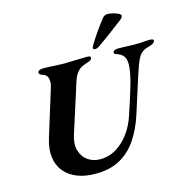

<svg xmlns="http://www.w3.org/2000/svg" viewBox="-124 -980 1085 1112"><g transform="rotate(-15 419.0 -424.0)"><path d="M314.9 14Q250.5 14 202.9 -5.2Q155.2 -24.4 126.9 -60.1Q98.6 -95.8 92.5 -145.4Q86.4 -194.9 105 -255.1L192.5 -538Q201 -565.8 195.4 -588.8Q189.8 -611.9 166.8 -618.4Q141.5 -625.7 144.8 -640.4Q146.4 -647.2 156.1 -650.9Q165.9 -654.6 177 -654.6Q207.9 -654.6 241.2 -652.3Q274.5 -650 303.8 -650Q331.5 -650 371 -651.8Q410.5 -653.6 438.6 -653.6Q465.1 -653.6 460.8 -639.4Q457.3 -628.3 440.5 -623Q423.6 -617.8 405.8 -610.3Q388.1 -603.9 371.6 -585Q355 -566.2 343.9 -530.9L250.1 -237.2Q233 -183.7 245.1 -143.7Q257.1 -103.6 288.6 -82Q320 -60.4 360.8 -60.4Q415.8 -60.4 460.3 -88.4Q504.9 -116.3 537.3 -162Q569.7 -207.6 586.9 -261.6Q602 -305.4 613.7 -342.8Q625.4 -380.3 633.9 -408.1Q642.5 -436 646 -450.2Q661.1 -509.4 662.2 -542.1Q663.3 -574.8 654.4 -590.9Q645.6 -607 629.8 -615.4Q620 -620.7 606.6 -625.2Q593.2 -629.7 595.6 -639.2Q597.3 -646.8 606.4 -650.1Q615.5 -653.5 629.1 -653.5Q652.9 -653.5 669 -652.6Q685 -651.8 699.1 -651.3Q713.2 -650.8 730.3 -650.8Q748.6 -650.8 760.8 -651.7Q773.1 -652.6 785.5 -653.6Q797.9 -654.6 816.9 -654.6Q828.1 -654.6 834.2 -651.7Q840.3 -648.8 837.7 -640.4Q834.2 -626.7 803.8 -618.7Q780.4 -613.1 765.1 -603.1Q749.8 -593.2 739.3 -575.9Q728.7 -558.6 717.9 -529Q693.7 -459.2 673.4 -393.2Q653.1 -327.1 629.8 -256.5Q604.2 -176.2 563.6 -115.2Q522.9 -54.2 462.3 -20.1Q401.7 14 314.9 14ZM498.4 -683.9Q487.5 -683.9 485.9 -691.5Q485 -698.5 494.1 -713.1Q516.2 -748.8 539 -781.7Q561.8 -814.6 588.4 -847.7Q599.8 -862.3 621.1 -862.3Q628.9 -862.3 647.4 -858.1Q665.9 -853.8 681.1 -846.8Q696.3 -839.7 695.5 -831.1Q694.7 -820 678.4 -808Q642 -780.4 601.1 -749.8Q560.2 -719.2 523 -693.7Q514.3 -687.9 507.8 -685.9Q501.2 -683.9 498.4 -683.9Z"/></g></svg>

Font: EB Garamond
Style: Italic
Weight: 400
Italic angle: -17.2°
Designer: Georg Duffner and Octavio Pardo
Foundry: Georg Duffner
Version: Version 1.001